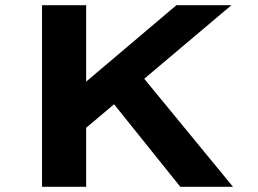

<svg xmlns="http://www.w3.org/2000/svg" viewBox="-20 -720 996 740"><path d="M257 -181 217 -325 660 -700H872ZM142 0V-700H312V0ZM675 0 390 -355 496 -465 878 0Z"/></svg>

Font: Lexend Mega
Style: Bold
Weight: 700
Version: Version 1.007